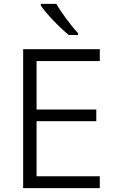

<svg xmlns="http://www.w3.org/2000/svg" viewBox="-20 -967 594 987"><path d="M270 -947H190V-938C217 -898 286 -825 334 -787H381V-797C345 -835 295 -902 270 -947ZM493 0V-61H168V-344H475V-404H168V-653H493V-714H99V0Z"/></svg>

Font: Noto Sans Thaana Light
Style: Regular
Weight: 300
Designer: David Williams
Foundry: Google Inc.
Version: Version 3.001